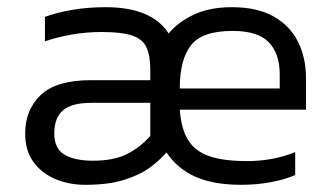

<svg xmlns="http://www.w3.org/2000/svg" viewBox="-20 -504 921 534"><path d="M217 10Q172 10 134 -6Q96 -22 73 -53.5Q50 -85 50 -133Q50 -198 93 -239.5Q136 -281 233 -281H398V-310Q398 -349 387.5 -372Q377 -395 348 -405Q319 -415 263 -415Q220 -415 180 -408Q140 -401 105 -389V-457Q137 -469 180.5 -476.5Q224 -484 274 -484Q402 -484 449 -411Q477 -444 520.5 -464Q564 -484 625 -484Q695 -484 740.5 -458.5Q786 -433 808.5 -388.5Q831 -344 831 -288V-199H480Q484 -145 503.5 -114Q523 -83 562.5 -69.5Q602 -56 667 -56Q740 -56 801 -81V-17Q770 -4 731.5 3Q693 10 651 10Q575 10 524.5 -12Q474 -34 443 -80Q424 -58 396 -37.5Q368 -17 324.5 -3.5Q281 10 217 10ZM480 -258H758V-297Q758 -355 727.5 -386.5Q697 -418 627 -418Q542 -418 511 -378Q480 -338 480 -258ZM238 -57Q296 -57 333 -75.5Q370 -94 398 -126V-218H235Q179 -218 155 -197Q131 -176 131 -133Q131 -90 160 -73.5Q189 -57 238 -57Z"/></svg>

Font: Kanit Light
Style: Regular
Weight: 300
Designer: Katatrad Team
Foundry: CadsonDemak
Version: Version 2.000; ttfautohint (v1.8.3)